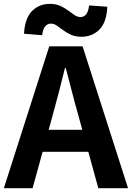

<svg xmlns="http://www.w3.org/2000/svg" viewBox="-24 -983 689 1003"><path d="M-3.8 0 233.3 -740.8H407.5L644.9 0H489.5L383.7 -385.9Q366.9 -444.1 351.2 -506.3Q335.5 -568.5 319.4 -627.9H315.4Q300.9 -567.7 284.7 -505.9Q268.5 -444.1 252.5 -385.9L146.3 0ZM143.3 -190.1V-304.8H495.4V-190.1ZM401.1 -790.9Q370.6 -790.9 347.4 -801.3Q324.1 -811.6 306.2 -825.2Q288.3 -838.8 273 -849.2Q257.8 -859.6 241.6 -859.6Q224.4 -859.6 212.3 -845.8Q200.3 -832.1 196.3 -799.1L101.4 -806.8Q105.8 -886.6 142.8 -924.7Q179.8 -962.8 236.9 -962.8Q267.3 -962.8 290.6 -952.4Q313.9 -942 331.8 -928.3Q349.7 -914.6 365.3 -904.2Q381 -893.9 396.4 -893.9Q414.4 -893.9 425.8 -907.7Q437.2 -921.6 441.5 -954.6L536.5 -947.9Q533.2 -867.1 495.7 -829Q458.1 -790.9 401.1 -790.9Z"/></svg>

Font: Noto Sans HK Thin
Style: Regular
Weight: 100
Designer: Ryoko NISHIZUKA 西塚涼子 (kana, bopomofo & ideographs); Paul D. Hunt (Latin, Greek & Cyrillic); Sandoll Communications 산돌커뮤니
Foundry: Adobe
Version: Version 2.004-H2;hotconv 1.0.118;makeotfexe 2.5.65603